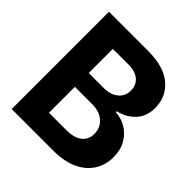

<svg xmlns="http://www.w3.org/2000/svg" viewBox="-194 -872 1015 1015"><g transform="rotate(45 314.0 -364.0)"><path d="M46.9 0V-727.5H337.9Q458 -727.5 518.8 -675.3Q579.6 -623 579.6 -541Q579.6 -477.1 542 -437Q504.4 -397 447.8 -384.8V-377.4Q489.3 -375.5 525.9 -354Q562.5 -332.5 585.2 -293.7Q607.9 -254.9 607.9 -201.2Q607.9 -143.1 579.3 -97.7Q550.8 -52.2 495.1 -26.1Q439.5 0 357.4 0ZM200.2 -422.9H314.5Q361.8 -422.9 392.8 -447.5Q423.8 -472.2 423.8 -515.6Q423.8 -554.7 396.2 -578.9Q368.7 -603 317.4 -603H200.2ZM200.2 -125.5H326.2Q390.1 -125.5 419.7 -150.4Q449.2 -175.3 449.2 -216.3Q449.2 -261.2 417 -290.3Q384.8 -319.3 329.6 -319.3H200.2Z"/></g></svg>

Font: Inter Tight
Style: Bold
Weight: 700
Designer: Rasmus Andersson
Foundry: rsms
Version: Version 3.004; ttfautohint (v1.8.4.7-5d5b)